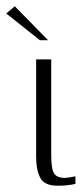

<svg xmlns="http://www.w3.org/2000/svg" viewBox="-57 -588 268 611"><path d="M126 3Q85 3 71.5 -21.5Q58 -46 58 -90V-399H106V-94Q106 -51 115 -36.5Q124 -22 148 -22Q155 -22 167.5 -24Q180 -26 183 -27V-3Q180 -2 172 -0.5Q164 1 152.5 2Q141 3 126 3ZM70 -460 -37 -545 -10 -568 96 -460Z"/></svg>

Font: Genos Light
Style: Regular
Weight: 300
Designer: Robert E. Leuschke
Foundry: Robert E. Leuschke
Version: Version 1.010